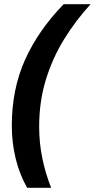

<svg xmlns="http://www.w3.org/2000/svg" viewBox="-20 -734 450 912"><path d="M108.9 158.2Q72.3 93.3 54.2 18.3Q36.1 -56.6 36.1 -137.2Q36.1 -310.5 99.1 -450.4Q162.1 -590.3 282.2 -713.9H410.2Q339.4 -636.7 284.2 -547.1Q229 -457.5 197.5 -354.2Q166 -251 166 -131.8Q166 -55.2 181.2 18.3Q196.3 91.8 223.1 158.2Z"/></svg>

Font: Open Sans
Style: Bold Italic
Weight: 700
Italic angle: -12°
Designer: Monotype Design Team
Foundry: Monotype Imaging Inc.
Version: Version 3.003; ttfautohint (v1.8.4)